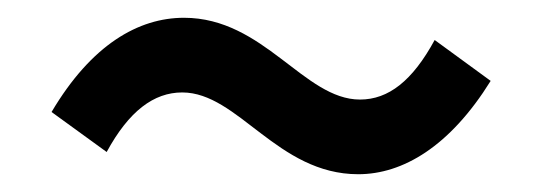

<svg xmlns="http://www.w3.org/2000/svg" viewBox="-20 -479 610 216"><path d="M383 -283C433 -283 486 -314 532 -388L469 -434C444 -388 417 -367 385 -367C322 -367 277 -459 187 -459C136 -459 83 -429 38 -353L100 -308C125 -354 153 -375 185 -375C248 -375 292 -283 383 -283Z"/></svg>

Font: Noto Sans Japanese Medium
Style: Regular
Weight: 500
Designer: Ryoko NISHIZUKA (kana & ideographs); Paul D. Hunt (Latin, Greek & Cyrillic); Wenlong ZHANG (bopomofo); Sandoll Communica
Foundry: Adobe Systems Incorporated
Version: Version 1.000;PS 1;hotconv 1.0.78;makeotf.lib2.5.61930